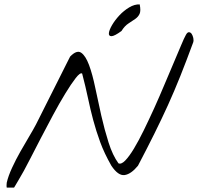

<svg xmlns="http://www.w3.org/2000/svg" viewBox="-20 -853 900 873"><path d="M10.7 -22.5Q17.6 -52.7 34.7 -89.8Q51.8 -127 72.3 -163.1Q92.8 -199.2 112.3 -231.9Q131.8 -264.6 143.6 -287.1Q149.4 -298.8 161.6 -322.8Q173.8 -346.7 189 -377.4Q204.1 -408.2 221.2 -441.4Q238.3 -474.6 253.4 -505.4Q268.6 -536.1 280.8 -560.1Q293 -584 298.8 -595.7Q329.1 -627 349.1 -613.3Q369.1 -599.6 384.8 -557.6Q400.4 -515.6 413.1 -454.1Q425.8 -392.6 440.4 -328.1Q455.1 -263.7 473.6 -205.1Q492.2 -146.5 518.6 -110.4Q531.2 -104.5 549.3 -123Q567.4 -141.6 588.9 -177.2Q610.4 -212.9 633.8 -260.7Q657.2 -308.6 681.2 -361.3Q705.1 -414.1 727.5 -467.8Q750 -521.5 769.5 -566.9Q789.1 -612.3 803.2 -646.5Q817.4 -680.7 825.2 -694.3Q832 -707 839.4 -706.5Q846.7 -706.1 851.6 -698.7Q856.4 -691.4 858.9 -680.2Q861.3 -668.9 858.4 -660.2Q827.1 -575.2 799.8 -506.8Q772.5 -438.5 743.7 -375Q714.8 -311.5 682.1 -245.6Q649.4 -179.7 607.4 -99.6Q576.2 -61.5 546.9 -57.1Q517.6 -52.7 486.3 -99.6Q454.1 -156.2 435.5 -207Q417 -257.8 403.8 -307.1Q390.6 -356.4 379.9 -407.7Q369.1 -459 353.5 -518.6Q344.7 -524.4 324.2 -498Q303.7 -471.7 276.9 -427.7Q250 -383.8 220.7 -329.1Q191.4 -274.4 165 -223.6Q138.7 -172.9 118.2 -132.8Q97.7 -92.8 88.9 -77.1Q84 -68.4 76.7 -55.7Q69.3 -43 62 -30.3Q54.7 -17.6 49.3 -8.8Q43.9 0 43.9 0H10.7Q9.8 -2 9.8 -10.7Q9.8 -19.5 10.7 -22.5ZM532.2 -711.9Q500 -688.5 486.8 -688.5Q473.6 -688.5 475.1 -702.6Q476.6 -716.8 489.7 -739.3Q502.9 -761.7 522.9 -783.2Q543 -804.7 567.4 -819.3Q591.8 -834 615.2 -833Q621.1 -803.7 614.7 -790Q608.4 -776.4 595.2 -767.1Q582 -757.8 564.5 -746.6Q546.9 -735.4 532.2 -711.9Z"/></svg>

Font: Nothing You Could Do
Style: Regular
Weight: 400
Version: Version 1.005